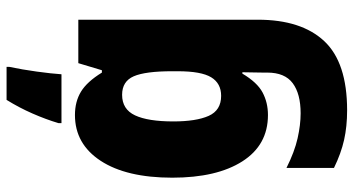

<svg xmlns="http://www.w3.org/2000/svg" viewBox="-260 -546 1051 570"><g transform="rotate(-90 265.0 -260.5)"><path d="M185 -612Q196 -649 213.5 -689Q231 -729 254 -766H352V-758Q344 -720 338 -676.5Q332 -633 330 -603H185ZM223 245Q175 245 135 236Q95 227 52 206V65Q100 89 140 98Q180 107 214 107Q272 107 303.5 83.5Q335 60 335 8V-5Q335 -23 335.5 -37Q336 -51 336 -66H332Q306 -22 276 -6Q246 10 209 10Q120 10 71.5 -66Q23 -142 23 -274Q23 -410 73 -486.5Q123 -563 209 -563Q249 -563 278.5 -545Q308 -527 335 -483H342L363 -553H492V-20Q492 109 428.5 177Q365 245 223 245ZM266 -129Q303 -129 321 -158.5Q339 -188 339 -258V-274Q339 -354 324 -388.5Q309 -423 269 -423Q226 -423 208 -384.5Q190 -346 190 -271Q190 -203 206.5 -166Q223 -129 266 -129Z"/></g></svg>

Font: Noto Sans Mono Condensed Black
Style: Regular
Weight: 900
Width: 3
Designer: Monotype Design Team
Foundry: Monotype Imaging Inc.
Version: Version 2.014